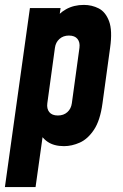

<svg xmlns="http://www.w3.org/2000/svg" viewBox="-24 -583 503 783"><path d="M-4 180 98 -550H223L211 -466L193 -495Q213.5 -527.5 245.2 -545.2Q277 -563 318 -563Q350.5 -563 378.5 -548.8Q406.5 -534.5 420.8 -496.5Q435 -458.5 425 -388L394 -162Q384.5 -91.5 359.2 -53.8Q334 -16 301.5 -1.5Q269 13 237 13Q196 13 169.8 -5Q143.5 -23 132 -55L158 -84L121 180ZM212 -112Q235.5 -112 250.8 -125.8Q266 -139.5 269 -162L300 -388Q303 -410.5 292 -424.2Q281 -438 257 -438Q234 -438 218.5 -424.2Q203 -410.5 200 -388L169 -162Q166 -139.5 177 -125.8Q188 -112 212 -112Z"/></svg>

Font: Mohave Light
Style: Bold Italic
Weight: 700
Italic angle: -8°
Version: Version 2.003